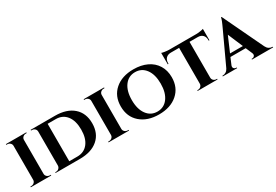

<svg xmlns="http://www.w3.org/2000/svg" viewBox="40 -1462 3321 2311"><g transform="rotate(-30 1701.0 -306.5)"><path d="M318.4 0H34.2V-10.3H46.4Q69.8 -10.3 86.7 -25.4Q103.5 -40.5 104 -63V-537.1Q103.5 -559.6 86.7 -574.7Q69.8 -589.8 46.4 -589.8H34.2V-600.1H317.9V-589.8H306.6Q282.7 -589.8 265.9 -575Q249 -560.1 248 -537.6V-63Q248.5 -40.5 265.6 -25.1Q282.7 -9.8 306.6 -9.8H318.4Z M378.4 -600.1H716.3Q877.4 -600.1 968.8 -520.3Q1060.1 -440.4 1060.1 -299.3Q1060.1 -158.2 968.8 -79.1Q877.4 0 716.3 0H378.9V-9.8H391.1Q414.1 -9.8 430.4 -25.6Q446.8 -41.5 447.3 -64V-538.1Q446.3 -560.5 429.9 -575.2Q413.6 -589.8 390.1 -589.8H378.4ZM591.8 -560.5V-40H704.6Q798.8 -40 853 -108.9Q907.2 -177.7 907.2 -299.3Q907.2 -421.9 853 -491.2Q798.8 -560.5 704.6 -560.5Z M1399.4 0H1115.2V-10.3H1127.4Q1150.9 -10.3 1167.7 -25.4Q1184.6 -40.5 1185.1 -63V-537.1Q1184.6 -559.6 1167.7 -574.7Q1150.9 -589.8 1127.4 -589.8H1115.2V-600.1H1398.9V-589.8H1387.7Q1363.8 -589.8 1346.9 -575Q1330.1 -560.1 1329.1 -537.6V-63Q1329.6 -40.5 1346.7 -25.1Q1363.8 -9.8 1387.7 -9.8H1399.4Z M1812 -612.8Q1918 -612.8 1998 -575.2Q2078.1 -537.6 2122.3 -466.3Q2166.5 -395 2166.5 -299.8Q2166.5 -156.2 2069.3 -71.5Q1972.2 13.2 1812 13.2Q1652.3 13.2 1555.4 -71.5Q1458.5 -156.2 1458.5 -299.8Q1458.5 -443.8 1555.4 -528.3Q1652.3 -612.8 1812 -612.8ZM1812 -26.4Q1903.8 -26.4 1958.3 -100.1Q2012.7 -173.8 2012.7 -299.8Q2012.7 -426.3 1958.3 -499.8Q1903.8 -573.2 1812 -573.2Q1720.7 -573.2 1666.3 -499.8Q1611.8 -426.3 1611.8 -299.8Q1611.8 -173.8 1666.3 -100.1Q1720.7 -26.4 1812 -26.4Z M2781.2 -616.2V-457.5H2771V-466.8Q2771.5 -509.8 2747.3 -535.2Q2723.1 -560.5 2679.7 -561H2564V-62Q2564.5 -40 2580.6 -24.9Q2596.7 -9.8 2619.1 -9.8H2629.9V0H2353.5V-9.8H2364.3Q2387.2 -9.8 2403.1 -25.1Q2418.9 -40.5 2419.4 -63V-561H2303.7Q2260.3 -560.5 2236.3 -535.4Q2212.4 -510.3 2212.4 -466.8V-457.5H2202.1V-616.2Q2215.8 -610.8 2248.3 -606Q2280.8 -601.1 2307.1 -601.1H2676.3Q2703.6 -601.1 2737.5 -606.2Q2771.5 -611.3 2781.2 -616.2Z M3048.3 -627.4 3315.9 -65.9Q3329.6 -37.6 3350.8 -23.7Q3372.1 -9.8 3394.5 -9.8H3402.3V0H3108.4V-9.8H3116.2Q3136.2 -9.8 3148.4 -25.1Q3160.6 -40.5 3150.4 -65.4L3111.3 -156.7H2899.4L2859.9 -64Q2850.6 -39.6 2862.8 -24.7Q2875 -9.8 2894.5 -9.8H2902.3V0H2702.6V-9.8H2710.4Q2731.4 -9.8 2752.7 -22.7Q2773.9 -35.6 2787.1 -62L2993.2 -506.3Q2994.1 -508.3 3000.2 -521.7Q3006.3 -535.2 3012 -547.9Q3017.6 -560.5 3024.2 -576.4Q3030.8 -592.3 3034.9 -606Q3039.1 -619.6 3040 -627.4ZM2916.5 -196.3H3094.7L3006.3 -404.8Z"/></g></svg>

Font: Cinzel Bold
Style: Regular
Weight: 700
Designer: Natanael Gama
Version: Version 1.001;PS 001.001;hotconv 1.0.56;makeotf.lib2.0.21325